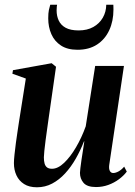

<svg xmlns="http://www.w3.org/2000/svg" viewBox="-20 -782 573 814"><path d="M136.5 12Q103.5 12 82 -1.8Q60.5 -15.5 49.8 -38.5Q39 -61.5 39 -90.5Q39 -103.5 41.5 -127Q44 -150.5 47.5 -177.2Q51 -204 54.8 -227.8Q58.5 -251.5 60.5 -265.5L89.5 -449L32.5 -469.5L35 -484.5L199 -514L217.5 -499L186 -279Q183.5 -261 180 -236.2Q176.5 -211.5 173.2 -186.8Q170 -162 168 -142.5Q166 -123 166 -115Q166 -99.5 169 -88.8Q172 -78 179.5 -72.2Q187 -66.5 200.5 -66.5Q225.5 -66.5 252 -91.8Q278.5 -117 302.5 -158Q326.5 -199 343.5 -246.5L383.5 -502.5H505.5L443 -82Q441 -66 445.8 -57.2Q450.5 -48.5 460 -48.5Q470 -48.5 482.5 -55.2Q495 -62 506.5 -75.5L517.5 -54.5Q504.5 -37 484.2 -22Q464 -7 439.2 2Q414.5 11 387 11Q349.5 11 334.2 -6.8Q319 -24.5 319 -49Q319 -54.5 320.8 -69.5Q322.5 -84.5 325.5 -104.5Q328.5 -124.5 331.8 -145.2Q335 -166 337.5 -182.5H336Q321 -144 301 -109Q281 -74 256 -46.8Q231 -19.5 201.2 -3.8Q171.5 12 136.5 12ZM308.5 -571Q266 -571 238.5 -589Q211 -607 197.8 -637.2Q184.5 -667.5 184.5 -704Q184.5 -726.5 187.2 -739.2Q190 -752 193 -762H222Q221.5 -759 220.8 -753.8Q220 -748.5 220 -738Q220 -714 229 -694.8Q238 -675.5 258.5 -664.2Q279 -653 313.5 -653Q349.5 -653 375.5 -667.5Q401.5 -682 415.8 -706.8Q430 -731.5 430.5 -762H460.5Q460.5 -757.5 460.8 -753.5Q461 -749.5 461 -741.5Q461 -692.5 443.2 -654Q425.5 -615.5 391.5 -593.2Q357.5 -571 308.5 -571Z"/></svg>

Font: Merriweather 144pt SemiBold
Style: Italic
Weight: 600
Italic angle: -7.8°
Version: Version 2.101